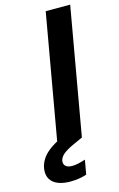

<svg xmlns="http://www.w3.org/2000/svg" viewBox="-222 -756 634 1023"><g transform="rotate(-15 95.0 -244.5)"><path d="M18 0 141 -700H276L153 0ZM32 211Q-4 211 -33 200Q-62 189 -76 165Q-90 141 -84 105Q-79 78 -62 53Q-45 28 -9.5 4Q26 -20 85 -43L134 -63L153 0L98 25Q59 43 41 59Q23 75 20 93Q17 111 28.5 122Q40 133 64 133Q79 133 98 129Q117 125 138 118L124 197Q104 204 80.5 207.5Q57 211 32 211Z"/></g></svg>

Font: DM Sans 28pt
Style: Bold Italic
Weight: 700
Italic angle: -10°
Version: Version 4.004;gftools[0.9.30]